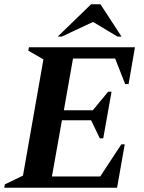

<svg xmlns="http://www.w3.org/2000/svg" viewBox="-34 -882 677 902"><path d="M-14 0 -11 -16 74 -57 170 -603 99 -644 102 -660H600L570 -487H554L507 -607H309L266 -364H402L474 -451H490L451 -232H435L394 -317H257L210 -53H437L536 -204H552L516 0ZM237 -710 394 -862H438L537 -710H518L403 -779L256 -710Z"/></svg>

Font: Spectral SC
Style: Bold Italic
Weight: 700
Italic angle: -10°
Designer: Jean-Baptiste Levee
Foundry: Production Type
Version: Version 2.001